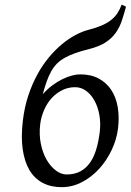

<svg xmlns="http://www.w3.org/2000/svg" viewBox="-20 -776 552 811"><path d="M297.4 -407.7Q267.1 -407.7 241.5 -394.5Q215.8 -381.3 196.8 -359.9Q177.7 -338.4 165.8 -310.3Q153.8 -282.2 149.9 -252Q144.5 -207 152.6 -168.2Q160.6 -129.4 177.2 -100.8Q193.8 -72.3 216.1 -55.7Q238.3 -39.1 261.2 -39.1Q295.9 -39.1 320.1 -52.5Q344.2 -65.9 360.8 -89.8Q377.4 -113.8 387 -146.7Q396.5 -179.7 401.4 -218.8Q405.8 -256.3 399.7 -290.5Q393.6 -324.7 379.2 -350.8Q364.7 -377 343.8 -392.3Q322.8 -407.7 297.4 -407.7ZM356.4 -568.8Q323.2 -560.5 298.3 -551.8Q273.4 -543 254.2 -532.2Q234.9 -521.5 220.9 -507.6Q207 -493.7 196.5 -475.1Q186 -456.5 177.5 -432.6Q168.9 -408.7 160.6 -377.9Q179.7 -399.4 200.9 -415.3Q222.2 -431.2 243.2 -441.4Q264.2 -451.7 283.4 -456.8Q302.7 -461.9 318.4 -461.9Q364.3 -461.9 397 -444.3Q429.7 -426.8 450 -396Q470.2 -365.2 477.3 -323.5Q484.4 -281.7 478.5 -233.4Q472.7 -186.5 451.4 -141.8Q430.2 -97.2 398.2 -62.3Q366.2 -27.3 325.4 -6.3Q284.7 14.6 240.2 14.6Q194.3 14.6 159.7 -3.9Q125 -22.5 104 -58.3Q83 -94.2 75.7 -147Q72.3 -171.4 72.3 -199.2Q72.3 -231.4 76.7 -267.6Q83.5 -324.2 99.6 -372.6Q115.7 -420.9 137.7 -461.2Q159.7 -501.5 186.3 -533.4Q212.9 -565.4 241.5 -589.1Q270 -612.8 299.1 -628.2Q328.1 -643.6 355 -650.4Q387.2 -658.7 410.2 -668.7Q433.1 -678.7 449.2 -691.4Q465.3 -704.1 475.8 -720Q486.3 -735.8 493.7 -756.3Q498.5 -754.9 503.7 -752.4Q508.8 -750 512.2 -747.6Q503.9 -716.3 494.6 -688.7Q485.4 -661.1 469.2 -637.9Q453.1 -614.7 426.3 -597.2Q399.4 -579.6 356.4 -568.8Z"/></svg>

Font: Akkhara
Style: Italic
Weight: 400
Italic angle: -7°
Designer: J. Victor Gaultney
Version: Version 1.00 June 13, 2006, initial release